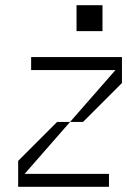

<svg xmlns="http://www.w3.org/2000/svg" viewBox="-20 -720 490 740"><path d="M250 -250H200L50 -100V0H400V-50H75ZM100 -450H425L250 -250H300L450 -400V-500H100ZM275 -600H375V-700H275Z"/></svg>

Font: LS-VG5000 Light Shifted
Style: Regular
Weight: 400
Designer: Justin Bihan, 2021
Foundry: Justin Bihan, 2021
Version: Version 1.000;Glyphs 3.1.2 (3151)